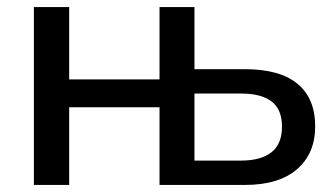

<svg xmlns="http://www.w3.org/2000/svg" viewBox="-20 -524 951 544"><path d="M76 0V-504H176V-299H432V-504H531V-328H674Q773 -328 823 -286.5Q873 -245 873 -166Q873 -89 821.5 -44.5Q770 0 674 0H432V-220H176V0ZM531 -69H663Q719 -69 749 -92.5Q779 -116 779 -165Q779 -214 749.5 -236.5Q720 -259 663 -259H531Z"/></svg>

Font: Mulish SemiBold
Style: Regular
Weight: 600
Designer: Vernon Adams
Foundry: Vernon Adams
Version: Version 3.603; ttfautohint (v1.8.3)